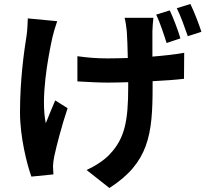

<svg xmlns="http://www.w3.org/2000/svg" viewBox="-20 -853 1040 960"><path d="M882 -661C871 -700 847 -762 829 -801L761 -780C780 -740 799 -682 813 -638ZM119 -761C118 -736 117 -703 113 -676C100 -595 80 -453 80 -291C80 -168 115 -30 137 30L247 19C246 5 245 -12 245 -22C245 -33 248 -55 251 -70C263 -126 289 -226 318 -312L256 -351C240 -315 222 -268 209 -237C183 -360 218 -556 242 -666C247 -687 257 -722 266 -747ZM603 -764C608 -746 612 -716 614 -696C616 -668 618 -617 619 -563C584 -562 550 -561 518 -561C464 -561 416 -565 367 -572V-446C417 -443 477 -440 520 -440C553 -440 587 -441 621 -442V-417C621 -249 604 -161 529 -82C501 -51 451 -20 413 -3L527 87C724 -39 743 -182 743 -416V-447C803 -450 858 -454 900 -459L901 -589C858 -581 802 -575 742 -570C742 -623 742 -674 742 -696C743 -718 744 -740 747 -764ZM864 -812C884 -772 904 -715 919 -672L987 -694C975 -732 951 -794 932 -833Z"/></svg>

Font: Source Han Sans SC Bold
Style: Regular
Weight: 700
Designer: Ryoko NISHIZUKA (kana & ideographs); Paul D. Hunt (Latin, Greek & Cyrillic); Wenlong ZHANG (bopomofo); Sandoll Communica
Foundry: Adobe Systems Incorporated
Version: Version 1.001;PS 1.001;hotconv 1.0.78;makeotf.lib2.5.61930